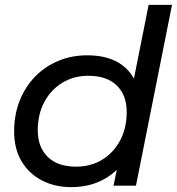

<svg xmlns="http://www.w3.org/2000/svg" viewBox="-20 -762 726 788"><path d="M272 6Q205 6 152 -21.5Q99 -49 68.5 -100Q38 -151 38 -223Q38 -291 60.5 -348Q83 -405 123.5 -447Q164 -489 219 -512Q274 -535 338 -535Q407 -535 455 -511Q503 -487 529 -440.5Q555 -394 555 -327Q555 -253 536 -192Q517 -131 479.5 -86.5Q442 -42 390 -18Q338 6 272 6ZM293 -78Q353 -78 400 -107Q447 -136 473.5 -186.5Q500 -237 500 -302Q500 -372 459 -411.5Q418 -451 342 -451Q283 -451 236 -422.5Q189 -394 162 -343.5Q135 -293 135 -227Q135 -158 176 -118Q217 -78 293 -78ZM446 0 474 -137 505 -260 519 -386 590 -742H686L538 0Z"/></svg>

Font: Montserrat Thin Medium
Style: Italic
Weight: 500
Italic angle: -11.3°
Version: Version 9.000